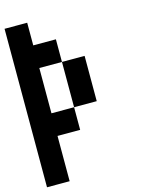

<svg xmlns="http://www.w3.org/2000/svg" viewBox="-129 -949 758 1024"><g transform="rotate(-15 250.0 -437.5)"><path d="M0 0V-875H125V-750H250V-625H125V-375H250V-250H125V0ZM250 -625H375V-375H250Z"/></g></svg>

Font: GalmuriMono7 Regular
Style: Regular
Weight: 400
Designer: Lee Minseo (quiple)
Version: Version 2.399;hotconv 1.1.1;makeotfexe 2.6.0 DEVELOPMENT